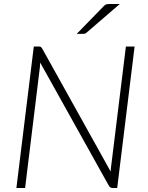

<svg xmlns="http://www.w3.org/2000/svg" viewBox="-20 -940 742 960"><path d="M173.5 -707.5Q180.5 -707.5 183.5 -705.8Q186.5 -704 190.5 -698L533.5 -82Q534 -89 534.2 -95.2Q534.5 -101.5 535.5 -107L609.5 -707.5H653L566 0H543Q536.5 0 532.5 -2.8Q528.5 -5.5 524.5 -11L181 -627L179.5 -604.5L105.5 0H62L149 -707.5ZM579 -920 412.5 -776.5Q407.5 -772.5 403.5 -771.5Q399.5 -770.5 393.5 -770.5H363.5L498.5 -909Q505 -916 510.8 -918Q516.5 -920 527.5 -920Z"/></svg>

Font: Lato Light
Style: Italic
Weight: 300
Italic angle: -7°
Designer: Lukasz Dziedzic
Foundry: tyPoland Lukasz Dziedzic
Version: Version 2.007; 2014-02-27